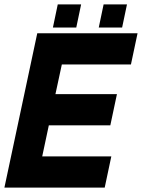

<svg xmlns="http://www.w3.org/2000/svg" viewBox="-37 -851 644 871"><path d="M-17 0 132 -700H587L557 -558.5H243.5L214.5 -424H493.5L463.5 -282.5H184.5L154.5 -141.5H468L438 0ZM70.5 -71H388H70.5L130.5 -353.5H413H130.5L189.5 -629.5H507H189.5ZM411 -726 433 -831H539L517 -726ZM203 -726 225 -831H331L309 -726ZM265.5 -773H265L267 -783H267.5ZM474.5 -773H474L476 -783H476.5Z"/></svg>

Font: Tourney Thin Black
Style: Italic
Weight: 900
Italic angle: -12°
Version: Version 1.015